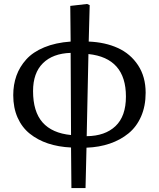

<svg xmlns="http://www.w3.org/2000/svg" viewBox="-20 -731 802 970"><path d="M340.8 219.2 338.9 14.2Q274.9 11.2 222.4 -6.3Q169.9 -23.9 130.4 -55.7Q90.8 -87.4 68.8 -137Q46.9 -186.5 46.9 -250Q46.9 -303.2 63 -348.4Q79.1 -393.6 112.8 -430.9Q146.5 -468.3 203.6 -491.9Q260.7 -515.6 336.9 -521L335 -701.2L419.9 -710.9L433.1 -705.1L428.2 -521Q511.7 -517.6 575.4 -488.5Q639.2 -459.5 677.5 -401.4Q715.8 -343.3 715.8 -262.2Q715.8 -195.3 692.9 -142.8Q669.9 -90.3 629.2 -57.1Q588.4 -23.9 534.9 -5.6Q481.4 12.7 417 15.1L412.1 219.2ZM338.9 -48.8 336.9 -463.9Q246.6 -460.9 196.8 -411.6Q147 -362.3 147 -271Q147 -167 195.1 -112.5Q243.2 -58.1 338.9 -48.8ZM418 -43Q510.7 -43.9 563.5 -93.8Q616.2 -143.6 616.2 -243.2Q616.2 -438 426.8 -458Z"/></svg>

Font: Literata Book
Style: Regular
Weight: 400
Designer: Latin by Veronika Burian and Jose Scaglione. Greek by Irene Vlachou. Cyrillic by Vera Evstafieva
Foundry: TypeTogether
Version: Version 2.003;PS 002.003;hotconv 1.0.88;makeotf.lib2.5.64775